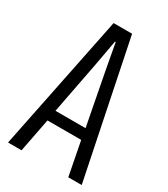

<svg xmlns="http://www.w3.org/2000/svg" viewBox="-181 -813 784 896"><g transform="rotate(30 210.5 -364.5)"><path d="M12.2 0 160.2 -729H259.8L409.2 0H336.9L301.8 -181.2H120.1L85 0ZM129.9 -238.8H292L238.8 -516.1L212.9 -657.2H209L183.1 -515.1Z"/></g></svg>

Font: Lumene Sans Condensed
Style: Regular
Weight: 400
Width: 3
Designer: Deni Anggara
Version: Version 1.003;Glyphs 3.1.2 (3151)